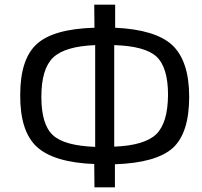

<svg xmlns="http://www.w3.org/2000/svg" viewBox="-20 -760 859 817"><path d="M470 -642Q640 -634 712 -569Q785 -501 785 -348Q785 -194 715 -130Q644 -67 469 -61V37H382L381 -62Q209 -69 137 -135Q65 -201 66 -356Q66 -509 137 -573Q208 -637 382 -642L381 -740H470ZM466 -136Q595 -141 645 -189Q694 -237 695 -356Q695 -473 646 -519Q597 -564 466 -568ZM385 -568Q256 -563 206 -515Q156 -467 156 -348Q156 -230 205 -185Q253 -140 385 -135Z"/></svg>

Font: Taylor Sans
Style: Regular
Weight: 400
Italic angle: -8°
Designer: Natanael Gama
Version: Version 1.001 September 8, 2015